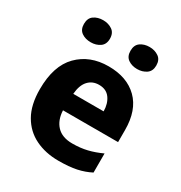

<svg xmlns="http://www.w3.org/2000/svg" viewBox="-175 -861 936 995"><g transform="rotate(30 293.0 -363.5)"><path d="M299.3 -544.4Q409.7 -544.4 473.4 -481.7Q537.1 -418.9 537.1 -300.8V-228.5H207.5Q210 -170.9 241.9 -137.2Q273.9 -103.5 334.5 -103.5Q383.3 -103.5 423.3 -113.3Q463.4 -123 505.9 -142.6V-28.3Q468.3 -8.8 424.8 0.5Q381.3 9.8 316.9 9.8Q239.7 9.8 179 -19.8Q118.2 -49.3 83.5 -109.9Q48.8 -170.4 48.8 -263.7Q48.8 -403.8 118.2 -474.1Q187.5 -544.4 299.3 -544.4ZM304.2 -436.5Q265.1 -436.5 240.2 -409.7Q215.3 -382.8 210.9 -329.1H392.6Q392.1 -375.5 369.9 -406Q347.7 -436.5 304.2 -436.5ZM77.6 -670.9Q77.6 -705.6 100.1 -721.4Q122.6 -737.3 155.3 -737.3Q186.5 -737.3 209.7 -721.4Q232.9 -705.6 232.9 -670.9Q232.9 -637.2 209.7 -621.3Q186.5 -605.5 155.3 -605.5Q122.6 -605.5 100.1 -621.3Q77.6 -637.2 77.6 -670.9ZM356 -670.9Q356 -705.6 378.4 -721.4Q400.9 -737.3 432.6 -737.3Q463.9 -737.3 487.1 -721.4Q510.3 -705.6 510.3 -670.9Q510.3 -637.2 487.1 -621.3Q463.9 -605.5 432.6 -605.5Q400.9 -605.5 378.4 -621.3Q356 -637.2 356 -670.9Z"/></g></svg>

Font: Lunasima
Style: Bold
Weight: 700
Designer: The DocRepair Project, Monotype Design Team
Foundry: Google
Version: Version 2.009